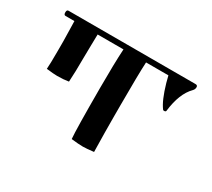

<svg xmlns="http://www.w3.org/2000/svg" viewBox="-93 -600 846 766"><g transform="rotate(30 329.5 -216.5)"><path d="M400 0Q366 4 350 4Q331 4 297 0Q293 -42 293 -233Q293 -346 297 -413H178Q178 -385 177 -365L176 -303Q176 -238 173 -193Q149 -189 121 -189Q105 -189 71 -193Q73 -215 73 -278V-321Q73 -337 72 -368Q71 -399 71 -413H30Q22 -413 22 -425Q22 -437 30 -437H615Q625 -437 625 -428Q625 -418 618 -411Q578 -371 568 -286Q567 -282 561.5 -281.5Q556 -281 554 -284Q532 -313 512 -382L504 -413H401Q398 -356 398 -217V-159Q398 -96 400 0Z"/></g></svg>

Font: Ponomar Unicode TT
Style: Regular
Weight: 400
Designer: Vladislav V. Dorosh, Yuri A.W. Shardt, Nikita Simmons, Aleksandr Andreev
Foundry: Ponomar Project
Version: 1.1